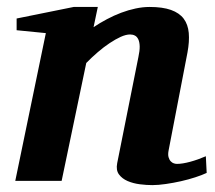

<svg xmlns="http://www.w3.org/2000/svg" viewBox="-20 -520 618 552"><path d="M574.2 -22.9Q561 -16.6 541.5 -10.3Q522 -3.9 500.2 1Q478.5 5.9 456.8 9Q435.1 12.2 418 12.2Q401.4 12.2 382.1 9.8Q362.8 7.3 346.9 0.5Q331.1 -6.3 322 -18.6Q313 -30.8 316.9 -50.8L377.9 -356Q381.8 -374 381.6 -386.5Q381.3 -398.9 377.7 -406.7Q374 -414.6 367.9 -417.7Q361.8 -420.9 354 -420.9Q342.3 -420.9 327.1 -414.1Q312 -407.2 295.2 -396Q278.3 -384.8 261 -369.9Q243.7 -355 228 -338.9L157.2 0H23.9L111.8 -424.8L27.8 -433.1V-466.8L191.9 -500H261.2L249 -441.9Q267.1 -454.1 287.4 -464.8Q307.6 -475.6 328.4 -483.4Q349.1 -491.2 369.9 -495.6Q390.6 -500 410.2 -500Q447.3 -500 471.4 -491.5Q495.6 -482.9 508.1 -466.3Q520.5 -449.7 522.7 -425.3Q524.9 -400.9 519 -369.1L464.8 -87.9Q462.4 -75.7 464.6 -68.1Q466.8 -60.5 470.9 -56.2Q475.1 -51.8 480 -50.3Q484.9 -48.8 488.8 -48.8Q504.4 -48.8 526.9 -54.9Q549.3 -61 571.8 -70.8Z"/></svg>

Font: Charis SIL Cyr
Style: Bold Italic
Weight: 700
Italic angle: -11°
Foundry: SIL International
Version: Version 5.000